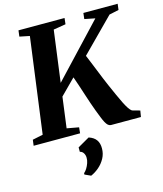

<svg xmlns="http://www.w3.org/2000/svg" viewBox="-153 -848 1047 1236"><g transform="rotate(-15 370.5 -230.5)"><path d="M-9 0 -4 -39 65.5 -53.5 150.5 -689 84 -702.5 89 -743H396L391.5 -702.5L309.5 -689L264 -346L587 -689.5L517 -703.5L521.5 -743H750L745 -703L681.5 -689.5L466 -472Q475 -451 486.5 -422.5Q498 -394 510.5 -363.2Q523 -332.5 535 -302.5Q547 -272.5 558 -248.5Q574.5 -211 589 -178.8Q603.5 -146.5 616.2 -121Q629 -95.5 640 -79Q651 -62.5 661 -56L713 -41.5L706 0H506.5Q495.5 -0.5 487 -8.2Q478.5 -16 470.8 -30.2Q463 -44.5 454.5 -66Q446 -87.5 435 -116Q426 -139.5 415.5 -170.5Q405 -201.5 394 -235.2Q383 -269 372.5 -301Q362 -333 352.5 -359L252 -258L225 -53.5L304.5 -39L300.5 0ZM258.5 263.5 259 254.5Q269 246.5 278.8 231Q288.5 215.5 294.8 197.2Q301 179 300.5 162.5Q300.5 145.5 292.2 131.8Q284 118 268 114.5V85L346.5 40Q380.5 51 396.2 73.5Q412 96 411.5 130.5Q411.5 165.5 395 195.8Q378.5 226 352.8 248Q327 270 299 282Z"/></g></svg>

Font: Merriweather 60pt ExtraBold
Style: Italic
Weight: 800
Italic angle: -7.8°
Version: Version 2.101